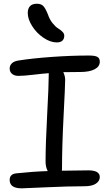

<svg xmlns="http://www.w3.org/2000/svg" viewBox="-20 -1006 591 1037"><path d="M287.1 -776.9Q252 -776.9 214.6 -802.2Q177.2 -827.6 153.6 -865.2Q129.9 -902.8 129.9 -936Q129.9 -959.5 142.1 -972.7Q154.3 -985.8 179.2 -985.8Q200.7 -985.8 212.6 -974.6Q224.6 -963.4 238.8 -928.2Q248 -900.4 264.2 -880.6Q280.3 -860.8 293.7 -852.8Q307.1 -844.7 317.1 -834.7Q327.1 -824.7 327.1 -813Q327.1 -795.9 316.9 -786.4Q306.6 -776.9 287.1 -776.9ZM97.2 11.2Q32.2 11.2 32.2 -34.2Q32.2 -65.9 67.9 -69.8Q159.7 -79.6 237.8 -82Q226.1 -104.5 226.1 -132.8Q226.1 -224.6 234.6 -384.3Q243.2 -543.9 243.2 -600.1V-610.8Q211.4 -608.4 159.4 -602.3Q107.4 -596.2 80.1 -596.2Q57.6 -596.2 44.9 -607.2Q32.2 -618.2 32.2 -636.2Q32.2 -651.9 43.7 -663.6Q55.2 -675.3 80.1 -679.2Q153.3 -690.9 258.8 -698.5Q364.3 -706.1 460 -706.1Q493.2 -706.1 506.1 -698.7Q519 -691.4 519 -672.9Q519 -646.5 491 -631.8Q462.9 -617.2 414.1 -617.2Q348.6 -617.2 321.8 -616.2Q332 -594.7 332 -575.2Q332 -545.4 323.5 -380.9Q314.9 -216.3 314.9 -92.8Q314.9 -91.3 314.5 -88.4Q314 -85.4 314 -84Q403.8 -85.9 457 -85.9Q519 -85.9 519 -49.8Q519 -28.3 498 -14.2Q477.1 0 435.1 0Q345.2 0 229 5.6Q112.8 11.2 97.2 11.2Z"/></svg>

Font: Shantell Sans Normal
Style: Regular
Weight: 400
Designer: Stephen Nixon, Anya Danilova, Shantell Martin
Foundry: Arrow Type
Version: Version 1.006;[559af2be0]